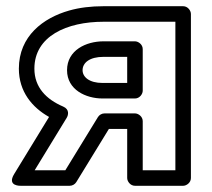

<svg xmlns="http://www.w3.org/2000/svg" viewBox="-20 -573 682 618"><path d="M313.2 -503H544.5V-25H439.4V-183C439.4 -198.1 425.1 -208 414.4 -208H316.5C307.9 -208 299.6 -203.3 295.2 -196.1L190.3 -25H91.6L194.8 -194C199.9 -202.3 204.5 -221 183.3 -230C129.1 -253.1 90.7 -291.8 90.7 -352C90.7 -456.8 195.2 -503 313.2 -503ZM137.9 -196.6 25.7 -13C1 27.3 47 25 47 25H204.3C212.8 25 221.1 20.4 225.6 13.1L330.5 -158H389.4V0C389.4 10.7 399.3 25 414.4 25H569.5C580.2 25 594.5 15.1 594.5 0V-528C594.5 -538.7 584.6 -553 569.5 -553H313.2C272.5 -553 235.5 -548.5 202.4 -539C119.4 -515.4 40.7 -457 40.7 -352C40.7 -278 83.6 -227.1 137.9 -196.6ZM195.8 -347C195.8 -284 256.5 -256 309.9 -256H414.4C429.5 -256 439.4 -270.3 439.4 -281V-415C439.4 -430.1 425.1 -440 414.4 -440H313.2C257.5 -440 195.8 -411.8 195.8 -347ZM245.8 -347C245.8 -370.7 268 -390 313.2 -390H389.4V-306H309.9C267.4 -306 245.8 -325.1 245.8 -347Z"/></svg>

Font: Asimov
Style: WidOu
Weight: 500
Designer: Google
Version: Version 2.000980; 2014